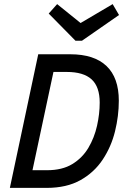

<svg xmlns="http://www.w3.org/2000/svg" viewBox="-20 -914 620 934"><path d="M28 0 166 -650H322Q438 -650 498 -593Q558 -536 558 -424Q558 -350 539.5 -275Q521 -200 479.5 -137.5Q438 -75 371 -37.5Q304 0 207 0ZM138 -86H209Q283 -86 332 -116Q381 -146 410 -195Q439 -244 452 -302Q465 -360 465 -415Q465 -492 425.5 -528Q386 -564 305 -564H240ZM347 -716 217 -848 258 -894 372 -802 528 -894 559 -841 379 -716Z"/></svg>

Font: Sometype Mono Medium
Style: Italic
Weight: 500
Italic angle: -12°
Monospace: yes
Designer: Ryoichi Tsunekawa
Foundry: Dharma Type
Version: Version 1.000; ttfautohint (v1.8.3)